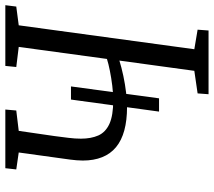

<svg xmlns="http://www.w3.org/2000/svg" viewBox="-60 -722 783 702"><g transform="rotate(-90 331.0 -371.5)"><path d="M273.5 -181 317.5 -503H365.5L322 -181ZM337 0 340 -40 422.5 -52 460 -326Q434.5 -318 403.8 -311.5Q373 -305 343.2 -301.5Q313.5 -298 290 -298Q241.5 -298 204.8 -308Q168 -318 143.5 -338.2Q119 -358.5 106.8 -389Q94.5 -419.5 94.5 -460Q94.5 -471 95.5 -482.5Q96.5 -494 98 -506L124 -694L62 -703L66.5 -743H281L277.5 -703L203 -694L184 -563Q180.5 -536 177.5 -512Q174.5 -488 174.5 -466.5Q174.5 -429.5 186.2 -403Q198 -376.5 228.5 -362.5Q259 -348.5 314.5 -348.5Q339.5 -348.5 368 -352Q396.5 -355.5 422.8 -360.8Q449 -366 466 -371.5L510 -694L436.5 -703L440.5 -743H662.5L657.5 -703L589 -694L501.5 -52L573 -40L570 0Z"/></g></svg>

Font: Merriweather Light
Style: Italic
Weight: 300
Italic angle: -7.8°
Designer: Eben Sorkin
Foundry: Eben Sorkin
Version: Version 2.101